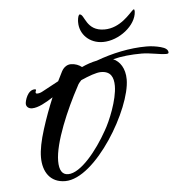

<svg xmlns="http://www.w3.org/2000/svg" viewBox="-43 -592 587 606"><g transform="rotate(-5 250.0 -289.5)"><path d="M297 -456C348 -456 403 -499 405 -543C405 -548 404 -550 403 -550C402 -550 401 -550 400 -549C388 -539 356 -495 305 -495C246 -495 247 -549 231 -549C228 -549 225 -542 224 -529C224 -527 224 -526 224 -524C224 -487 254 -456 297 -456ZM140 -29C237 -29 361 -239 361 -332C361 -367 345 -390 324 -399C351 -406 382 -409 415 -409C442 -409 471 -401 492 -401C497 -401 500 -402 500 -405C500 -414 492 -420 477 -424C462 -428 447 -430 432 -430C379 -430 323 -418 272 -399C256 -396 239 -390 224 -383C215 -390 204 -395 189 -395C180 -395 168 -390 160 -375L145 -345C124 -334 106 -324 93 -317C86 -313 80 -312 76 -312C73 -312 71 -313 71 -316C71 -317 71 -319 72 -320C72 -321 73 -322 73 -323C73 -325 72 -326 69 -326C46 -326 37 -292 37 -283C37 -275 43 -267 56 -267C75 -267 100 -281 123 -296C110 -265 98 -233 87 -198C76 -163 70 -134 70 -110C70 -65 92 -29 140 -29ZM151 -50C132 -50 123 -65 123 -94C123 -152 167 -254 205 -324C208 -331 213 -337 218 -342C243 -353 267 -362 282 -362C313 -362 322 -342 322 -315C322 -271 294 -204 278 -177C244 -116 191 -50 151 -50Z"/></g></svg>

Font: Comforter
Style: Regular
Weight: 400
Designer: Robert E. Leuschke
Foundry: Robert E. Leuschke
Version: Version 1.013; ttfautohint (v1.8.3)